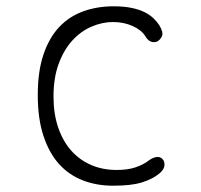

<svg xmlns="http://www.w3.org/2000/svg" viewBox="-20 -580 640 610"><path d="M100 -278Q100 -353 118 -406.5Q136 -460 168 -494Q200 -528 244.5 -544Q289 -560 341 -560Q373 -560 397.5 -555Q422 -550 439 -541.5Q456 -533 467.5 -522Q479 -511 486 -500Q500 -477 494.5 -465Q489 -453 479 -448Q469 -444 459 -448Q449 -452 441 -466Q429 -485 401 -497.5Q373 -510 339 -510Q305 -510 271 -495.5Q237 -481 210 -451.5Q183 -422 166.5 -377.5Q150 -333 150 -273Q150 -219 164.5 -176Q179 -133 205 -103Q231 -73 268 -56.5Q305 -40 351 -40Q386 -40 411 -48.5Q436 -57 454 -71Q465 -79 476.5 -81Q488 -83 496 -75Q500 -71 501.5 -65.5Q503 -60 502.5 -54.5Q502 -49 499 -43.5Q496 -38 491 -33Q479 -22 464 -14Q449 -6 431 -0.5Q413 5 390.5 7.5Q368 10 339 10Q287 10 243 -7Q199 -24 167.5 -59Q136 -94 118 -148.5Q100 -203 100 -278Z"/></svg>

Font: Maple Mono Thin
Style: Regular
Weight: 250
Monospace: yes
Designer: subframe7536
Version: Version 7.000